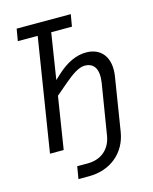

<svg xmlns="http://www.w3.org/2000/svg" viewBox="-132 -817 864 1083"><g transform="rotate(-15 300.0 -275.0)"><path d="M189 180H251C376 180 469 103 488 -15L538 -328C554 -432 505 -499 415 -499C358 -499 300 -473 241 -418L213 -392L255 -660H376L388 -730H72L60 -660H176L71 0H151L199 -304L267 -362C313 -401 354 -429 387 -429C443 -429 468 -389 456 -310L408 -15C396 61 341 108 263 108H201Z"/></g></svg>

Font: JetBrains Mono Light
Style: Italic
Weight: 336
Italic angle: -9°
Monospace: yes
Designer: Philipp Nurullin, Konstantin Bulenkov
Foundry: JetBrains
Version: Version 2.305